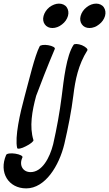

<svg xmlns="http://www.w3.org/2000/svg" viewBox="-33 -797 604 1062"><path d="M343 -709C348 -727 345 -744 336 -757C327 -770 311 -777 293 -777C276 -777 257 -770 240 -757C224 -744 213 -727 208 -709C203 -691 206 -674 215 -662C224 -649 239 -642 257 -642C275 -642 294 -649 310 -662C326 -674 338 -691 343 -709ZM548 -709C553 -727 550 -744 541 -757C532 -770 516 -777 499 -777C481 -777 462 -770 446 -757C429 -744 418 -727 413 -709C408 -691 411 -674 420 -662C429 -649 444 -642 462 -642C480 -642 499 -649 515 -662C531 -674 543 -691 548 -709ZM374 -549C334 -489 320 -358 308 -262C297 -175 281 -87 261 1C242 76 200 155 136 155C93 155 71 116 91 74C95 66 77 57 52 53C27 49 4 52 1 60C-41 157 14 245 112 245C217 245 294 120 323 -1C344 -91 362 -182 373 -271C383 -354 400 -439 450 -518C455 -525 441 -538 420 -547C399 -555 378 -556 374 -549ZM186 -540C159 -488 129 -358 104 -267C77 -168 48 -38 62 22C64 29 86 25 110 12C135 0 154 -16 152 -22C129 -96 144 -182 167 -267C184 -313 233 -440 270 -526C274 -534 257 -543 234 -547C211 -551 189 -548 186 -540Z"/></svg>

Font: Nupuram Condensed Oblique
Style: Regular
Weight: 400
Width: 3
Designer: Santhosh Thottingal (santhosh.thottingal@gmail.com)
Foundry: SMC
Version: Version 1.000